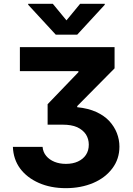

<svg xmlns="http://www.w3.org/2000/svg" viewBox="-20 -792 696 1004"><path d="M47.4 -23.9H202.6Q205.1 3.9 221.7 23.4Q237.8 43 265.1 54.2Q291.5 64.9 324.7 64.9Q360.8 64.9 387.2 52.7Q414.6 40 429.2 18.1Q444.3 -4.4 444.3 -35.6Q444.3 -65.4 429.2 -89.4Q413.6 -112.8 383.3 -127Q353.5 -140.1 307.6 -140.1H229V-247.1L390.1 -414.6V-419.9H84V-545.4H579.1V-434.6L383.8 -237.3V-231.4Q441.4 -225.6 483.4 -206.5Q524.9 -187.5 551.3 -159.2Q578.1 -129.9 591.3 -95.7Q604.5 -61.5 604.5 -25.4Q604.5 39.1 567.9 87.9Q530.8 137.7 467.8 164.6Q403.3 191.9 324.2 191.9Q245.1 191.9 183.1 164.6Q121.1 137.2 85.4 89.4Q49.8 41 47.4 -23.9ZM127.4 -772H256.3L327.6 -685.5L398.9 -772H527.8V-767.1L383.8 -610.8H271.5L127.4 -767.1Z"/></svg>

Font: My Font
Style: Bold
Weight: 500
Designer: Rasmus Andersson
Foundry: rsms
Version: Version 0.001